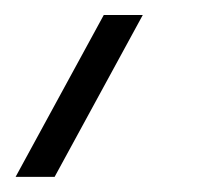

<svg xmlns="http://www.w3.org/2000/svg" viewBox="-102 -110 270 252"><path d="M85.4 -90.3 -30.3 122.1H-81.5L34.2 -90.3Z"/></svg>

Font: Sansation Light
Style: Light Italic
Weight: 300
Designer: Bernd Montag
Version: Version 1.301